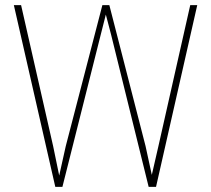

<svg xmlns="http://www.w3.org/2000/svg" viewBox="-20 -731 826 751"><path d="M237.3 -159.7 380.4 -710.9H403.3L374 -595.2L224.1 0H201.7ZM62.5 -710.9 188 -158.7 220.7 0H196.3L34.2 -710.9ZM599.6 -159.2 724.1 -710.9H751.5L590.3 0H563ZM407.7 -710.9 549.3 -159.7 584 0H561.5L414.6 -595.2L384.3 -710.9Z"/></svg>

Font: Roboto Condensed Thin
Style: Regular
Weight: 250
Width: 3
Designer: Christian Robertson
Foundry: Google
Version: Version 3.009; 2024